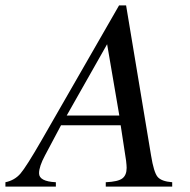

<svg xmlns="http://www.w3.org/2000/svg" viewBox="-71 -688 702 708"><path d="M564 0H319V-16Q364 -18 380 -30Q396 -42 396 -69Q396 -77 394 -95L374 -226H154L95 -115Q73 -74 73 -49Q73 -19 135 -16V0H-51V-16Q-17 -23 4.5 -48Q26 -73 83 -172L368 -668H394L486 -115Q496 -53 510 -36Q524 -19 564 -16ZM369 -262 324 -525 175 -262Z"/></svg>

Font: STIX
Style: Italic
Weight: 400
Italic angle: -16.33°
Designer: MicroPress Inc., with final additions and corrections provided by Coen Hoffman, Elsevier (retired)
Version: Version 1.1.1